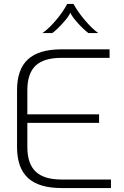

<svg xmlns="http://www.w3.org/2000/svg" viewBox="-20 -949 628 969"><path d="M66 -207V-494Q66 -599 121 -649.5Q176 -700 290 -700H533V-657H290Q201 -657 159.5 -617.5Q118 -578 118 -494V-372H480V-329H118V-207Q118 -123 160 -83Q202 -43 290 -43H540V0H290Q176 0 121 -51Q66 -102 66 -207ZM319 -929H351Q372 -890 408.5 -847Q445 -804 476 -782H426Q400 -802 371 -834.5Q342 -867 335 -885Q328 -867 299 -834.5Q270 -802 244 -782H194Q226 -804 262.5 -847Q299 -890 319 -929Z"/></svg>

Font: KoHo Light
Style: Regular
Weight: 300
Version: Version 1.000; ttfautohint (v1.6)